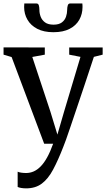

<svg xmlns="http://www.w3.org/2000/svg" viewBox="-20 -810 599 1082"><path d="M127.5 251.5Q112 251.5 99.2 249.2Q86.5 247 79.5 243.5V157.5Q86 161 99.5 163Q113 165 127 165Q149.5 165 170 156Q190.5 147 209.8 127.2Q229 107.5 246.2 76Q263.5 44.5 279.5 0H229L45.5 -488.5L0 -502V-543L232.5 -542.5V-502L162 -489L264 -181L303.5 -51.5L341 -180.5L433.5 -489.5L370 -502V-542.5H558.5V-502L509 -489.5Q481 -404 456.5 -331Q432 -258 412 -198.8Q392 -139.5 377 -95.2Q362 -51 352 -22.8Q342 5.5 337.5 15.5Q307.5 93 279.2 145.8Q251 198.5 215.2 225Q179.5 251.5 127.5 251.5ZM185 -790.5Q196 -790.5 199 -779.2Q202 -768 202 -754.5Q202 -735 209.2 -715.8Q216.5 -696.5 233.8 -683.8Q251 -671 282 -671Q312 -671 328.8 -683.8Q345.5 -696.5 352 -715.8Q358.5 -735 358.5 -754.5Q358.5 -768 361.8 -779.2Q365 -790.5 375.5 -790.5H444Q444.5 -786 444.8 -780.5Q445 -775 445 -770.5Q445 -731 427 -698.8Q409 -666.5 372.5 -647.5Q336 -628.5 281 -628.5Q227 -628.5 190.2 -647.5Q153.5 -666.5 134.8 -698.8Q116 -731 116 -770.5Q116 -775.5 116.5 -780.5Q117 -785.5 117 -790.5Z"/></svg>

Font: Merriweather 48pt
Style: Regular
Weight: 400
Version: Version 2.100